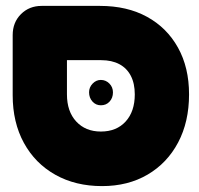

<svg xmlns="http://www.w3.org/2000/svg" viewBox="-20 -606 675 651"><path d="M326 25Q236 25 167.5 -13.5Q99 -52 61 -121.5Q23 -191 23 -283V-487Q23 -530 51 -558Q79 -586 121 -586H319Q411 -586 478.5 -549Q546 -512 583.5 -444.5Q621 -377 621 -286Q621 -193 584 -123Q547 -53 480.5 -14Q414 25 326 25ZM322 -160Q375 -160 406 -194Q437 -228 437 -286Q437 -323 423.5 -349Q410 -375 384.5 -388.5Q359 -402 323 -402H207V-286Q207 -228 238.5 -194Q270 -160 322 -160ZM322 -249Q305 -249 293.5 -261.7Q282 -274.5 282 -293Q282 -310 294 -322.5Q306 -335 321.8 -335Q338.7 -335 350.9 -322.7Q363 -310.4 363 -292.8Q363 -274 351.5 -261.5Q340.1 -249 322 -249Z"/></svg>

Font: Fredoka Light
Style: Regular
Weight: 300
Designer: Ben Nathan
Foundry: Milena B. Brandão, Ben Nathan
Version: Version 2.001